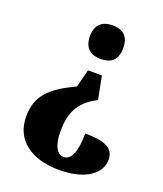

<svg xmlns="http://www.w3.org/2000/svg" viewBox="-136 -630 774 911"><g transform="rotate(20 251.5 -174.0)"><path d="M275 -540C230 -540 191 -519 191 -455C191 -391 230 -370 275 -370C323 -370 359 -391 359 -455C359 -519 323 -540 275 -540ZM331 -183 308 -299H238L215 -209C92 -152 37 -98 37 7C37 124 128 192 270 192C412 192 475 130 475 67C475 5 422 -13 328 -13C328 80 307 127 269 127C235 127 214 84 214 20C214 -62 232 -134 331 -183Z"/></g></svg>

Font: Noto Serif Ethiopic Condensed Black
Style: Regular
Weight: 900
Width: 3
Designer: Monotype Design Team
Foundry: Monotype Imaging Inc.
Version: Version 2.102